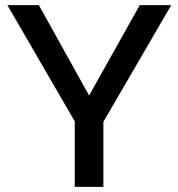

<svg xmlns="http://www.w3.org/2000/svg" viewBox="-20 -730 697 750"><path d="M131.8 -710 328.1 -356.9 525.9 -710H648.9L383.8 -253.9V0H272V-255.9L8.8 -710Z"/></svg>

Font: Rawline SemiBold
Style: Regular
Weight: 600
Designer: Matt McInerney, Pablo Impallari, Rodrigo Fuenzalida
Foundry: Matt McInerney, Pablo Impallari, Rodrigo Fuenzalida
Version: Version 4.020;PS 004.020;hotconv 1.0.88;makeotf.lib2.5.64775